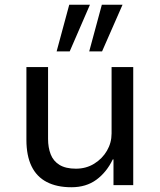

<svg xmlns="http://www.w3.org/2000/svg" viewBox="-20 -778 673 807"><path d="M280 9Q219 9 176.5 -13Q134 -35 112.5 -79.5Q91 -124 91 -190V-496H182V-194Q182 -158 193 -129.5Q204 -101 230 -85Q256 -69 299 -69Q342 -69 376 -90Q410 -111 429.5 -144.5Q449 -178 449 -217V-496H540V0H457V-108H454Q428 -54 385 -22.5Q342 9 280 9ZM355 -562 408 -758H495L409 -562ZM218 -562 271 -758H358L273 -562Z"/></svg>

Font: Nunito Sans 7pt
Style: Regular
Weight: 400
Designer: Vernon Adams
Foundry: Vernon Adams
Version: Version 3.101;gftools[0.9.27]